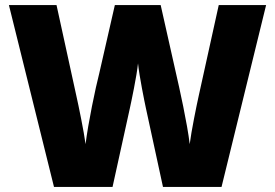

<svg xmlns="http://www.w3.org/2000/svg" viewBox="-20 -734 1081 754"><path d="M1025 -714H839L760 -356C752 -320 731 -217 725 -168C716 -247 684 -391 671 -447L611 -714H431L370 -447C355 -389 326 -250 316 -168C310 -215 288 -322 280 -357L202 -714H15L192 0H422L490 -309C495 -332 517 -435 522 -485C527 -435 548 -332 553 -309L620 0H850Z"/></svg>

Font: Noto Sans UI Black
Style: Regular
Weight: 900
Designer: Monotype Design Team
Foundry: Monotype Imaging Inc.
Version: Version 1.901